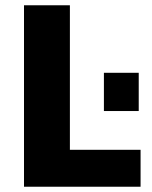

<svg xmlns="http://www.w3.org/2000/svg" viewBox="-20 -708 576 728"><path d="M71 0V-688H245V-140H513V0ZM374 -287V-432H506V-287Z"/></svg>

Font: Saira Thin
Style: Bold
Weight: 700
Version: Version 1.101